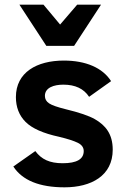

<svg xmlns="http://www.w3.org/2000/svg" viewBox="-20 -786 540 821"><path d="M251 -424C301.7 -424 338.3 -406.7 361 -372L455 -439C418.4 -496.5 346.3 -527 253 -527C137.4 -527 48 -476.5 48 -371C48 -327.7 61.8 -292.2 89.5 -264.5C117.2 -236.8 165 -215.7 233 -201C269 -192.3 295.5 -183.8 312.5 -175.5C329.5 -167.2 338 -155.3 338 -140C338 -105.3 308 -88 248 -88C192.5 -88 157.4 -104.4 131 -140L37 -74C75.7 -14.7 148.7 15 256 15C369.6 15 462 -34.1 462 -146C462 -213.3 430.8 -250.5 385.5 -276.5C360.5 -290.8 319 -305 261 -319C225.7 -327.7 202 -336 190 -344C178 -352 172 -362.7 172 -376C172 -411.2 210.2 -424 251 -424ZM297 -590 412 -766H310L237 -681L166 -766H63L178 -590Z"/></svg>

Font: Fog Sans
Style: Bold
Weight: 700
Foundry: Intel Corporation
Version: Version 1.00